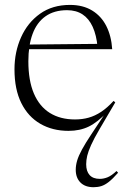

<svg xmlns="http://www.w3.org/2000/svg" viewBox="-20 -523 516 782"><path d="M449.5 -106 386 2Q362.5 42 351 67.8Q339.5 93.5 335.2 111.5Q331 129.5 331 146Q331 174.5 345 190Q359 205.5 386.5 205.5Q402.5 205.5 418.8 198.8Q435 192 454.5 173.5L461 180.5Q439 205.5 423 218Q407 230.5 392.5 235Q378 239.5 361 239.5Q326.5 239.5 307.5 220.2Q288.5 201 288.5 168.5Q288.5 150.5 294.2 131Q300 111.5 314 85.8Q328 60 352 24L414.5 -70.5L417.5 -67.5Q377.5 -25 341.5 -7.5Q305.5 10 259 10Q194 10 144.2 -18.8Q94.5 -47.5 66.8 -103.2Q39 -159 39 -240.5Q39 -311.5 65.8 -371.2Q92.5 -431 143 -467Q193.5 -503 265 -503Q318 -503 355.2 -480.2Q392.5 -457.5 413 -417Q433.5 -376.5 437 -322.5H89.5V-341.5L397.5 -344.5L377.5 -330Q373 -380 357.5 -413.8Q342 -447.5 316 -464.5Q290 -481.5 253 -481.5Q200.5 -481.5 165.2 -456.5Q130 -431.5 112.8 -385Q95.5 -338.5 95.5 -273.5Q95.5 -195 118 -142.2Q140.5 -89.5 183 -63Q225.5 -36.5 285.5 -36.5Q315.5 -36.5 341.2 -43.8Q367 -51 392 -67.5Q417 -84 442.5 -112Z"/></svg>

Font: Newsreader 60pt Light
Style: Regular
Weight: 300
Designer: Hugues Gentile
Foundry: Production Type
Version: Version 1.003